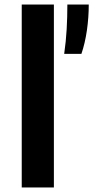

<svg xmlns="http://www.w3.org/2000/svg" viewBox="-20 -828 412 848"><path d="M76 0V-808H218V0ZM263.5 -590Q271.5 -645.5 274.5 -699.5Q277.5 -753.5 277.5 -808H372Q372 -751 363.8 -693.8Q355.5 -636.5 339.5 -590Z"/></svg>

Font: Encode Sans Exp SmBold
Style: Regular
Weight: 600
Width: 7
Designer: Multiple Designers
Foundry: Impallari Type
Version: Version 3.002; ttfautohint (v1.8.3) -l 8 -r 50 -G 200 -x 14 